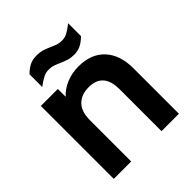

<svg xmlns="http://www.w3.org/2000/svg" viewBox="-198 -842 967 967"><g transform="rotate(-45 285.5 -358.5)"><path d="M53.7 -519.5H174.8V-463.9Q203.1 -494.1 242.7 -510.3Q282.2 -526.4 328.1 -526.4Q418 -526.4 467.8 -472.7Q517.6 -418.9 517.6 -324.2V0H393.6V-298.8Q393.6 -416 291 -416Q238.3 -416 208 -385.7Q177.7 -355.5 177.7 -293.9V0H53.7ZM126 -672.9Q150.4 -696.3 170.9 -705.6Q191.4 -714.8 217.8 -714.8Q240.2 -714.8 257.3 -710Q274.4 -705.1 295.9 -695.3Q315.4 -686.5 329.6 -681.6Q343.8 -676.8 361.3 -676.8Q382.8 -676.8 399.4 -685.5Q416 -694.3 445.3 -716.8V-625Q420.9 -601.6 400.4 -592.3Q379.9 -583 354.5 -583Q332 -583 314.9 -588.4Q297.9 -593.8 275.4 -603.5Q272.5 -604.5 259.3 -610.4Q246.1 -616.2 234.4 -618.7Q222.7 -621.1 211.9 -621.1Q190.4 -621.1 172.9 -612.3Q155.3 -603.5 126 -582Z"/></g></svg>

Font: Altinn-DIN Exp
Style: DINExp-Bold
Weight: 700
Width: 7
Designer: Charles Nix
Foundry: Altinn
Version: Version 2.00